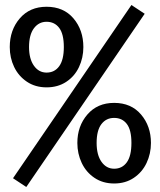

<svg xmlns="http://www.w3.org/2000/svg" viewBox="-20 -727 640 767"><path d="M558 -672 85 20 32 -15 505 -707ZM313 -539Q313 -496 295.5 -459Q278 -422 244.5 -400Q211 -378 166 -378Q121 -378 87.5 -400.5Q54 -423 36.5 -459.5Q19 -496 19 -539Q19 -607 59 -653.5Q99 -700 166 -700Q234 -700 273.5 -653.5Q313 -607 313 -539ZM96 -539Q96 -492 115.5 -464.5Q135 -437 166 -437Q198 -437 216.5 -462.5Q235 -488 235 -539Q235 -591 216.5 -615.5Q198 -640 166 -640Q135 -640 115.5 -614Q96 -588 96 -539ZM583 -156Q583 -113 565.5 -76Q548 -39 514.5 -16.5Q481 6 436 6Q391 6 357.5 -16.5Q324 -39 306.5 -76Q289 -113 289 -156Q289 -223 329 -269.5Q369 -316 436 -316Q504 -316 543.5 -269.5Q583 -223 583 -156ZM366 -156Q366 -108 385.5 -80.5Q405 -53 436 -53Q468 -53 486.5 -78.5Q505 -104 505 -156Q505 -208 486.5 -232Q468 -256 436 -256Q404 -256 385 -231Q366 -206 366 -156Z"/></svg>

Font: FiraDG Mono
Style: Regular
Weight: 400
Designer: Carrois Corporate & Edenspiekermann AG
Foundry: Carrois Corporate GbR & Edenspiekermann AG
Version: Version 3.206